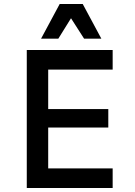

<svg xmlns="http://www.w3.org/2000/svg" viewBox="-20 -948 680 968"><path d="M223 -597V-398H526V-305H223V-99H548V0H115V-696H548V-597ZM281 -928H397L491 -753H404L338 -856L274 -753H187Z"/></svg>

Font: Amiko SemiBold
Style: Regular
Weight: 600
Designer: Pablo Impallari, Rodrigo Fuenzalida, Andres Torresi
Foundry: Impallari Type
Version: Version 1.001; ttfautohint (v1.3)